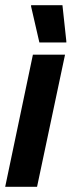

<svg xmlns="http://www.w3.org/2000/svg" viewBox="-41 -721 276 741"><path d="M-21 0 86 -510H210L102 0ZM111 -557 79 -696V-701H200L215 -562V-557Z"/></svg>

Font: Saira Ultra Condensed Black
Style: Italic
Weight: 900
Width: 1
Italic angle: -12°
Designer: Hector Gatti with collaboration of the Omnibus-Type team
Foundry: Omnibus-Type
Version: Version 1.001; ttfautohint (v1.8)